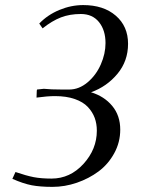

<svg xmlns="http://www.w3.org/2000/svg" viewBox="-20 -729 555 757"><path d="M28.8 -23.9 41 -50.8Q84 -36.1 113.3 -30.5Q142.6 -24.9 183.1 -24.9Q256.3 -24.9 309.1 -82.8Q361.8 -140.6 361.8 -213.9Q361.8 -241.2 353.3 -264.4Q344.7 -287.6 326.2 -307.4Q307.6 -327.1 274.7 -338.6Q241.7 -350.1 196.8 -350.1Q167 -350.1 124 -344.2L125 -371.1L126 -376L152.8 -378.9Q179.7 -376 224.1 -376H252.9Q291.5 -376 325.2 -404.3Q358.9 -432.6 377.4 -474.9Q396 -517.1 396 -559.1Q396 -609.9 370.4 -641.8Q344.7 -673.8 298.8 -673.8Q254.9 -673.8 220.2 -660.4Q185.5 -647 147.9 -617.2L134.8 -636.2Q167.5 -670.4 213.9 -689.7Q260.3 -709 308.1 -709Q388.2 -709 436.5 -667.2Q484.9 -625.5 484.9 -556.2Q484.9 -488.3 443.1 -438Q401.4 -387.7 338.9 -365.2Q390.6 -349.6 422.4 -311.5Q454.1 -273.4 454.1 -217.8Q454.1 -168 430.4 -124.8Q406.7 -81.5 368.7 -53.2Q330.6 -24.9 283 -8.5Q235.4 7.8 187 7.8Q138.7 7.8 105.2 1.5Q71.8 -4.9 28.8 -23.9Z"/></svg>

Font: Dihjauti
Style: Bold Italic
Weight: 700
Italic angle: -9°
Designer: T. Christopher White
Version: Version 3.0.0